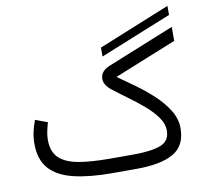

<svg xmlns="http://www.w3.org/2000/svg" viewBox="-85 -878 1040 971"><g transform="rotate(-10 435.5 -392.5)"><path d="M468.3 -589.4V-635.3L835.9 -784.7V-738.3ZM537.6 0H414.1Q298.8 0 217.8 -19.3Q136.7 -38.6 94.5 -85.4Q52.2 -132.3 52.2 -214.8Q52.2 -246.1 58.8 -275.6Q65.4 -305.2 76.2 -333.5L138.7 -310.1Q132.3 -289.1 127.4 -266.4Q122.6 -243.7 122.6 -222.7Q122.6 -159.7 157.2 -127.9Q191.9 -96.2 257.3 -85.2Q322.8 -74.2 414.1 -74.2H537.1Q627.9 -74.2 675.8 -92.3Q723.6 -110.4 723.6 -165.5Q723.6 -199.7 699.5 -233.4Q675.3 -267.1 637.7 -299.3Q600.1 -331.5 558.6 -361.6Q517.1 -391.6 482.4 -418.9Q467.3 -430.7 457.3 -446Q447.3 -461.4 447.3 -477.5Q447.3 -517.1 494.1 -536.6L838.9 -676.3V-604.5L520 -475.6Q560.5 -447.3 607.9 -413.1Q655.3 -378.9 697.5 -339.6Q739.7 -300.3 766.8 -256.1Q793.9 -211.9 793.9 -163.6Q793.5 -74.2 729 -37.1Q664.6 0 537.6 0Z"/></g></svg>

Font: Vazirmatn RD FD Light
Style: Regular
Weight: 300
Designer: Saber Rastikerdar
Foundry: Saber Rastikerdar
Version: Version 33.003